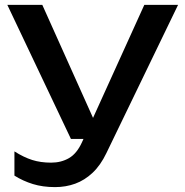

<svg xmlns="http://www.w3.org/2000/svg" viewBox="-20 -586 755 785"><path d="M205 179Q155 179 114.5 166.5Q74 154 39 132V33Q77 57 111.5 68Q146 79 189 79Q230 79 262 60.5Q294 42 315 -4L570 -566H708L415 40Q391 90 358.5 120.5Q326 151 287.5 165Q249 179 205 179ZM270 -18 10 -566H153L399 -18Z"/></svg>

Font: Unbounded
Style: Regular
Weight: 400
Designer: Luke Prowse, Jean-Baptiste Morizot, Fátima Lázaro, Florian Runge
Foundry: NaN
Version: Version 1.701;gftools[0.9.28.dev5+ged2979d]